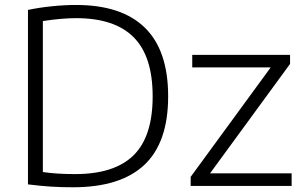

<svg xmlns="http://www.w3.org/2000/svg" viewBox="-20 -768 1254 793"><path d="M95.5 -6.5V-727Q143 -737 194.8 -742.2Q246.5 -747.5 294 -747.5Q482.5 -747.5 578.5 -653.5Q674.5 -559.5 674.5 -370Q674.5 -179.5 576.2 -87Q478 5.5 281 5.5Q233.5 5.5 190.8 2.8Q148 0 95.5 -6.5ZM610.5 -370Q610.5 -535.5 532 -614.2Q453.5 -693 294.5 -693Q234.5 -693 157 -681V-57.5Q211.5 -49 291 -49Q452.5 -49 531.5 -126.5Q610.5 -204 610.5 -370ZM847.5 -52H1184.5V0H767.5V-37.5L1098 -489.5H774V-541.5H1178V-504Z"/></svg>

Font: Encode Sans Semi Expanded Light
Style: Regular
Weight: 300
Width: 6
Designer: Multiple Designers
Foundry: Impallari Type
Version: Version 2.000